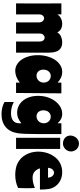

<svg xmlns="http://www.w3.org/2000/svg" viewBox="716 -1586 1062 2534"><g transform="rotate(90 1247.0 -319.0)"><path d="M170 -598V-545Q190 -577 223.5 -593Q257 -609 295 -609Q331 -609 361 -593.5Q391 -578 407 -544Q425 -576 461.5 -592.5Q498 -609 541 -609Q606 -609 640.5 -567.5Q675 -526 675 -428V0H528V-307Q528 -344 512.5 -360.5Q497 -377 477 -377Q457 -377 440 -360.5Q423 -344 423 -315V0H276V-295Q276 -334 258.5 -352Q241 -370 221 -370Q201 -370 185.5 -352.5Q170 -335 170 -306V0H25Q25 -30 25 -67Q25 -104 25.5 -142Q26 -180 26 -214.5Q26 -249 26 -275Q26 -300 26 -339.5Q26 -379 25.5 -424Q25 -469 25 -514.5Q25 -560 25 -598Z M1207 0H1070V-49Q1034 -20 994 -4.5Q954 11 916 11Q871 11 833 -11Q795 -33 767.5 -72.5Q740 -112 724 -167Q708 -222 708 -287Q708 -355 725 -414Q742 -473 771.5 -516.5Q801 -560 841.5 -584.5Q882 -609 929 -609Q970 -609 1007 -591.5Q1044 -574 1070 -548V-598H1212ZM899 -361Q899 -320 921.5 -295Q944 -270 979 -270Q1017 -270 1043.5 -297Q1070 -324 1070 -366Q1070 -385 1063.5 -402Q1057 -419 1045 -431.5Q1033 -444 1017 -451Q1001 -458 983 -458Q947 -458 923 -431Q899 -404 899 -361Z M1607 -70Q1569 -40 1537.5 -27Q1506 -14 1469 -14Q1419 -14 1378 -34.5Q1337 -55 1307.5 -91.5Q1278 -128 1261.5 -179Q1245 -230 1245 -291Q1245 -357 1263.5 -414.5Q1282 -472 1314.5 -515.5Q1347 -559 1390 -584Q1433 -609 1482 -609Q1555 -609 1607 -548V-598H1749V-276Q1749 -187 1746.5 -125Q1744 -63 1739 -27Q1724 79 1658.5 135.5Q1593 192 1486 192Q1441 192 1400.5 182Q1360 172 1326 153V30Q1399 67 1472 67Q1538 67 1572.5 39Q1607 11 1607 -41ZM1436 -361Q1436 -320 1458 -295Q1480 -270 1516 -270Q1535 -270 1551.5 -277.5Q1568 -285 1580.5 -298Q1593 -311 1600 -328.5Q1607 -346 1607 -366Q1607 -385 1600.5 -402Q1594 -419 1582 -431.5Q1570 -444 1554 -451Q1538 -458 1520 -458Q1484 -458 1460 -431Q1436 -404 1436 -361Z M1799 -582H1946V0H1799ZM1876 -830Q1900 -830 1919.5 -820.5Q1939 -811 1952 -796Q1965 -781 1972 -762.5Q1979 -744 1979 -727Q1979 -704 1970.5 -684.5Q1962 -665 1947.5 -650.5Q1933 -636 1914.5 -627.5Q1896 -619 1875 -619Q1849 -619 1829 -627.5Q1809 -636 1795.5 -649.5Q1782 -663 1775.5 -681Q1769 -699 1769 -718Q1769 -737 1776.5 -757Q1784 -777 1797.5 -793.5Q1811 -810 1831 -820Q1851 -830 1876 -830Z M2202 -315Q2215 -272 2245 -245Q2275 -218 2328 -218Q2344 -218 2362.5 -220.5Q2381 -223 2399 -227.5Q2417 -232 2433 -237.5Q2449 -243 2461 -248Q2463 -219 2463.5 -186.5Q2464 -154 2464 -122Q2464 -69 2461 -27Q2383 11 2286 11Q2241 11 2195 1Q2149 -9 2106 -37Q2068 -62 2043.5 -95.5Q2019 -129 2005 -164.5Q1991 -200 1986 -234Q1981 -268 1981 -295Q1981 -335 1990.5 -378.5Q2000 -422 2020 -461.5Q2040 -501 2071 -534Q2102 -567 2144 -586Q2195 -609 2252 -609Q2312 -609 2360 -585Q2408 -561 2438 -519Q2467 -479 2474.5 -430Q2482 -381 2482 -315ZM2259 -501Q2238 -501 2219 -483.5Q2200 -466 2194 -422H2325Q2321 -462 2301.5 -481.5Q2282 -501 2259 -501Z"/></g></svg>

Font: Ranchers
Style: Regular
Weight: 400
Designer: Pablo Impallari, Brenda Gallo
Foundry: Pablo Impallari, Brenda Gallo
Version: Version 1.000; ttfautohint (v0.8) -G 200 -r 50